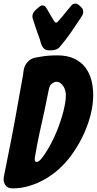

<svg xmlns="http://www.w3.org/2000/svg" viewBox="-66 -1036 535 1061"><path d="M266 -779Q258 -768 245 -763Q232 -758 220 -758H204Q191 -758 182.5 -763.5Q174 -769 168.5 -778Q163 -787 160 -798Q157 -809 154 -819Q148 -836 142 -852Q136 -868 131 -884L115 -933Q113 -941 113 -944Q113 -958 120.5 -969Q128 -980 139 -988L152 -999Q159 -1006 170 -1006Q182 -1006 190 -992L232 -921Q238 -911 244 -911Q250 -911 256 -919L282 -949Q293 -963 303 -975.5Q313 -988 323 -999L328 -1005Q336 -1016 350 -1016Q362 -1016 370 -1008L382 -997Q392 -987 393 -979Q394 -971 394 -969Q394 -959 388 -950L378 -934Q352 -894 324.5 -854.5Q297 -815 266 -779ZM3 5Q-23 5 -34.5 -10.5Q-46 -26 -46 -44Q-46 -53 -45 -58L-3 -269Q5 -310 13.5 -355.5Q22 -401 30 -447Q38 -493 46 -537Q54 -581 61 -620L65 -650Q70 -676 88 -695Q106 -714 132 -718L161 -723Q199 -730 251 -730Q306 -730 344 -712Q382 -694 405 -664Q428 -634 438.5 -594.5Q449 -555 449 -511Q449 -431 416 -341.5Q383 -252 326 -175Q298 -137 262 -104Q226 -71 184.5 -47Q143 -23 97 -9Q51 5 3 5ZM127 -168Q126 -165 126 -157Q126 -141 136 -141Q149 -141 166 -163Q183 -185 199.5 -213Q216 -241 228.5 -267.5Q241 -294 245 -304Q270 -365 284 -419.5Q298 -474 298 -510Q298 -521 295 -534Q292 -547 285 -558Q278 -569 268.5 -576.5Q259 -584 245 -584Q235 -584 222 -575Q209 -566 204 -543L181 -430Q166 -364 152 -299Q138 -234 127 -168Z"/></svg>

Font: Bangerz 2
Style: Regular
Weight: 400
Designer: vernon adams
Foundry: Vernon Adams
Version: Version 2.10;December 28, 2023;FontCreator 13.0.0.2683 64-bi